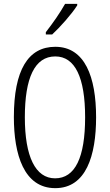

<svg xmlns="http://www.w3.org/2000/svg" viewBox="-20 -1018 571 997"><path d="M381 -990V-998H318C290 -949 259 -904 218 -851V-839H251C291 -876 352 -944 381 -990ZM479 -409C479 -618 421 -775 267 -775C126 -775 52 -654 52 -410C52 -216 104 -41 267 -41C427 -41 479 -210 479 -409ZM109 -409C109 -613 160 -725 267 -725C370 -725 422 -615 422 -409C422 -200 370 -92 266 -92C164 -92 109 -205 109 -409Z"/></svg>

Font: Noto Sans Tamil UI ExtraCondensed Light
Style: Regular
Weight: 300
Width: 2
Designer: Jelle Bosma - Monotype Design Team
Foundry: Monotype Imaging Inc.
Version: Version 2.004